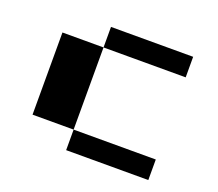

<svg xmlns="http://www.w3.org/2000/svg" viewBox="-124 -1049 1247 1098"><g transform="rotate(20 500.0 -500.0)"><path d="M375 -125V-875H875V-750H125V-250H875V-125Z"/></g></svg>

Font: Picon
Style: Regular
Weight: 400
Designer: yne
Foundry: yne
Version: Version 21.02.27; git-deadbeef-release